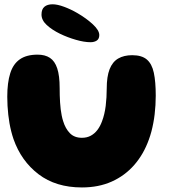

<svg xmlns="http://www.w3.org/2000/svg" viewBox="-20 -836 782 877"><path d="M354.2 20.2Q235.2 20.2 156 -40.2Q76.8 -100.6 41.6 -201Q35.8 -218.2 31.2 -236.4Q26.6 -254.5 23.3 -273.3Q20 -292.1 17.8 -312Q15.5 -331.9 14.4 -352.4Q13.2 -372.9 13.2 -394Q13.2 -458.8 26.8 -501.4Q40.2 -544.1 70.8 -565.2Q101.2 -586.4 151.8 -586.4Q185.9 -586.4 208.1 -571.7Q230.4 -557 241.4 -523.7Q252.5 -490.4 252.5 -433.9Q252.5 -417.2 252.9 -400.6Q253.2 -383.9 254.4 -368.1Q255.5 -352.2 257.2 -337.2Q259 -322.2 261.8 -308.6Q264.5 -294.9 268.4 -282.8Q278.8 -248.5 299.2 -227.6Q319.6 -206.6 354.2 -206.6Q377.2 -206.6 394.8 -216.2Q412.4 -225.8 425.1 -242.6Q437.8 -259.5 446 -281.9Q452 -297.6 456.2 -315.4Q460.4 -333.1 462.8 -352.2Q465.1 -371.4 466.3 -391.4Q467.5 -411.4 467.5 -431Q467.5 -486.4 480.6 -519.9Q493.8 -553.5 519.9 -568.7Q546 -583.9 583.9 -583.9Q627.5 -583.9 650.8 -564.1Q674 -544.2 682.7 -503.4Q691.4 -462.5 691.4 -399.2Q691.4 -377.1 690.1 -355.9Q688.9 -334.6 686.4 -314Q684 -293.4 680.2 -273.8Q676.5 -254.1 671.6 -235.4Q666.6 -216.6 660.1 -198.8Q636.1 -131.6 593.2 -82.5Q550.2 -33.4 490.3 -6.6Q430.4 20.2 354.2 20.2ZM393.5 -643.2Q364.6 -643.2 326.9 -654.1Q289.1 -664.9 254.4 -681.6Q217.2 -699.8 193.4 -721.8Q169.6 -743.8 169.6 -769.5Q169.6 -794.1 183 -805.2Q196.4 -816.4 220 -816.4Q242.2 -816.4 273 -804.9Q303.8 -793.5 333.5 -776.2Q375 -752 404.2 -724.8Q433.5 -697.6 433.5 -675.9Q433.5 -658.4 422.1 -650.8Q410.6 -643.2 393.5 -643.2Z"/></svg>

Font: Gluten Thin
Style: Regular
Weight: 100
Designer: Tyler Finck
Foundry: Etcetera Type Company
Version: Version 1.300